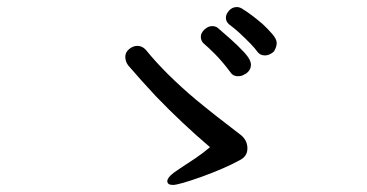

<svg xmlns="http://www.w3.org/2000/svg" viewBox="-20 -673 1040 544"><path d="M730 -516Q716 -516 708 -528Q698 -543 656 -582Q645 -592 629 -604Q620 -612 620 -622.5Q620 -633 629 -643Q638 -653 651 -653Q658 -653 665 -649Q690 -634 724 -605Q740 -590 752 -576Q764 -562 764 -551Q764 -540 756 -527Q753 -524 746 -520Q739 -516 730 -516ZM654 -457Q640 -457 633 -468Q614 -494 591 -518Q569 -540 558 -549Q549 -557 549 -568.5Q549 -580 559.5 -589.5Q570 -599 580.5 -599Q591 -599 597 -594Q611 -582 632.5 -563Q654 -544 672.5 -524Q691 -504 691 -489.5Q691 -475 678 -465Q674 -463 668.5 -460Q663 -457 654 -457ZM343 -488Q335 -499 335 -512Q335 -525 346 -534Q357 -543 369 -543Q383 -543 393 -532Q449 -463 536 -390Q588 -347 663 -290Q681 -275 681 -252.5Q681 -230 659 -219Q617 -196 551 -172Q486 -149 470 -149Q454 -149 454 -160Q454 -166 462 -174.5Q470 -183 491 -196.5Q512 -210 533.5 -224.5Q555 -239 575 -256Q495 -324 421 -401Q379 -446 343 -488Z"/></svg>

Font: Moon Stars Kai
Style: Bold
Weight: 700
Designer: GuiWonder
Version: Version 1.101